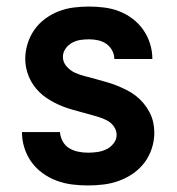

<svg xmlns="http://www.w3.org/2000/svg" viewBox="-20 -558 540 586"><path d="M248 8Q273 8 297 5Q321 2 344 -6.5Q367 -15 387 -29Q407 -43 421.5 -62.5Q436 -82 443.5 -105.5Q451 -129 451 -153Q451 -169 447.5 -185Q444 -201 436 -216Q428 -231 417.5 -243.5Q407 -256 394 -266Q381 -276 366 -283.5Q351 -291 336 -297Q321 -303 305 -307.5Q289 -312 273 -316.5Q257 -321 241 -325Q225 -329 210 -335.5Q195 -342 183.5 -355Q172 -368 172 -384Q172 -398 180 -409.5Q188 -421 200 -427.5Q212 -434 225 -436Q238 -438 252 -438Q266 -438 279.5 -435Q293 -432 304 -424.5Q315 -417 322 -404.5Q329 -392 329 -378H445Q445 -402 438 -424.5Q431 -447 417.5 -466.5Q404 -486 385 -500.5Q366 -515 344 -523.5Q322 -532 298.5 -535Q275 -538 252 -538Q228 -538 204.5 -535Q181 -532 159 -523.5Q137 -515 117.5 -500.5Q98 -486 84.5 -466.5Q71 -447 64 -424Q57 -401 57 -378Q57 -364 60 -350Q63 -336 68.5 -323Q74 -310 82 -298.5Q90 -287 100 -277Q110 -267 122 -259Q134 -251 146.5 -244.5Q159 -238 172 -233Q185 -228 198.5 -224Q212 -220 225.5 -216.5Q239 -213 253 -209Q267 -205 280.5 -201Q294 -197 306.5 -190.5Q319 -184 327.5 -172Q336 -160 336 -146Q336 -132 326.5 -120Q317 -108 304 -102Q291 -96 277 -94Q263 -92 248 -92Q234 -92 219 -95Q204 -98 191.5 -105.5Q179 -113 171.5 -126.5Q164 -140 163 -155H47Q47 -130 54.5 -106.5Q62 -83 76 -63.5Q90 -44 110 -29.5Q130 -15 153 -6.5Q176 2 200 5Q224 8 248 8Z"/></svg>

Font: Iosevka SS09
Style: Bold
Weight: 700
Monospace: yes
Designer: Belleve Invis
Foundry: Belleve Invis
Version: Version 5.2.1; ttfautohint (v1.8.3)